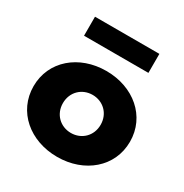

<svg xmlns="http://www.w3.org/2000/svg" viewBox="-162 -815 920 958"><g transform="rotate(30 297.5 -336.0)"><path d="M297.7 14.5C454.5 14.5 575.5 -87.3 575.5 -232.7C575.5 -378.2 454.5 -480 297.7 -480C140.9 -480 20 -378.2 20 -232.7C20 -87.3 140.9 14.5 297.7 14.5ZM297.7 -342.3C358.2 -342.3 406.4 -297.3 406.4 -232.7C406.4 -168.2 358.2 -123.2 297.7 -123.2C237.3 -123.2 189.1 -168.2 189.1 -232.7C189.1 -297.3 237.3 -342.3 297.7 -342.3ZM112.3 -685.9V-576.4H483.2V-685.9Z"/></g></svg>

Font: Spartan MB ExtBd
Style: Regular
Weight: 800
Designer: Matt Bailey, Mirko Velimirovic
Foundry: Matt Bailey
Version: Version 1.005